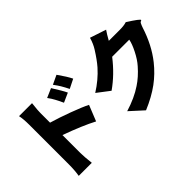

<svg xmlns="http://www.w3.org/2000/svg" viewBox="-95 -1310 1860 1860"><g transform="rotate(-45 835.0 -379.5)"><path d="M170 49Q181 -15 181 -96V-370V-644Q181 -718 170 -769H348Q347 -762 346 -748Q338 -682 338 -644V-512Q434 -484 551 -440.5Q668 -397 727 -367L662 -205Q540 -269 338 -342V-96Q338 -46 349 49ZM570 -553Q544 -609 531 -632Q515 -663 487 -701L581 -742Q645 -642 666 -596ZM704 -608Q685 -647 662 -686Q647 -711 617 -752L710 -796Q772 -709 798 -655Z M1080 61 945 -62Q1085 -105 1181 -170Q1256 -219 1325 -298Q1368 -346 1405 -420Q1440 -489 1449 -538H1332H1215Q1108 -400 978 -309L851 -406Q961 -475 1041 -565Q1089 -620 1143 -706Q1174 -754 1193 -820L1359 -765Q1336 -733 1301 -670H1452Q1509 -670 1545 -682Q1671 -602 1665 -591Q1663 -587 1657 -585Q1647 -583 1642 -573Q1631 -551 1624 -530Q1566 -347 1462 -216Q1391 -127 1303 -62Q1209 7 1080 61Z"/></g></svg>

Font: GenSekiGothic TW H
Style: Regular
Weight: 900
Version: Version 1.501;PS 1;hotconv 16.6.51;makeotf.lib2.5.65220